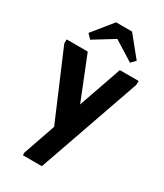

<svg xmlns="http://www.w3.org/2000/svg" viewBox="-227 -776 942 1103"><g transform="rotate(30 244.0 -224.5)"><path d="M120 223 194 9 5 -435V-462H145L259 -177L358 -462H483L482 -435L246 240H120ZM95 -557 202 -689H308L415 -557L387 -528L256 -610L123 -528Z"/></g></svg>

Font: Tilda Sans Extra Bold
Style: Regular
Weight: 800
Designer: ParaType Ltd
Foundry: ParaType Ltd
Version: Version 1.009